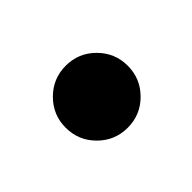

<svg xmlns="http://www.w3.org/2000/svg" viewBox="-47 -570 315 315"><g transform="rotate(45 111.0 -412.0)"><path d="M40 -412Q40 -441.9 61.1 -462.9Q82.2 -484 112 -484Q141.9 -484 162.9 -462.9Q184 -441.9 184 -412Q184 -382.2 162.9 -361.1Q141.9 -340 112 -340Q82.2 -340 61.1 -361.1Q40 -382.2 40 -412Z"/></g></svg>

Font: Bodoni* 72 Medium
Style: Regular
Weight: 500
Version: Version 1.002; ttfautohint (v0.97) -l 8 -r 50 -G 200 -x 14 -